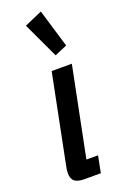

<svg xmlns="http://www.w3.org/2000/svg" viewBox="-154 -840 561 885"><g transform="rotate(-20 126.5 -397.5)"><path d="M97 0Q65 0 50 -12Q35 -24 35 -52Q35 -68 39 -85L126 -520H225L137 -82H194L178 0ZM86 -757 173 -795 229 -608 168 -582Z"/></g></svg>

Font: IBM Plex Sans Condensed Medium
Style: Italic
Weight: 500
Width: 3
Italic angle: -11°
Designer: Mike Abbink, Paul van der Laan, Pieter van Rosmalen
Foundry: Bold Monday
Version: Version 1.3